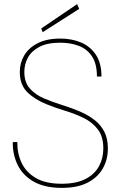

<svg xmlns="http://www.w3.org/2000/svg" viewBox="-20 -899 585 931"><path d="M280 12Q197 12 144 -18Q91 -48 66 -98.5Q41 -149 42 -210H64Q63 -156 84.5 -110Q106 -64 153.5 -36Q201 -8 279 -8Q350 -8 394.5 -31Q439 -54 460 -93Q481 -132 481 -179Q481 -237 454.5 -271.5Q428 -306 386.5 -326.5Q345 -347 297 -361.5Q249 -376 207 -393Q149 -416 112.5 -452Q76 -488 76 -550Q76 -594 97.5 -630.5Q119 -667 163 -689.5Q207 -712 272 -712Q328 -712 373 -693Q418 -674 445 -633.5Q472 -593 472 -528H450Q450 -589 426.5 -625Q403 -661 362.5 -676.5Q322 -692 272 -692Q209 -692 170.5 -671.5Q132 -651 115 -619Q98 -587 98 -550Q98 -500 124.5 -470Q151 -440 193 -422Q235 -404 283.5 -389Q332 -374 377 -354Q412 -338 440.5 -315.5Q469 -293 486 -260Q503 -227 503 -179Q503 -125 478.5 -82Q454 -39 405 -13.5Q356 12 280 12ZM187 -743 180 -761 354 -879 364 -856Z"/></svg>

Font: DM Sans 11pt Thin
Style: Regular
Weight: 250
Version: Version 4.004;gftools[0.9.30]